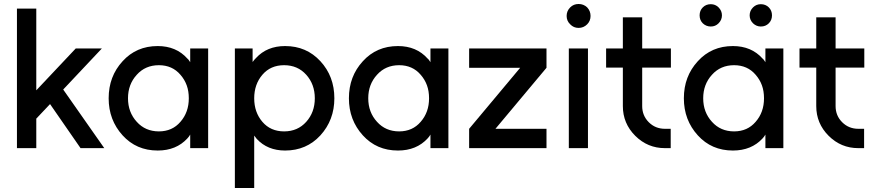

<svg xmlns="http://www.w3.org/2000/svg" viewBox="-20 -743 4383 963"><path d="M65 0H162V-148L231 -221L384 0H503L297 -294L491 -500H360L162 -290V-700H65Z M934 -500V-431Q931 -435 928 -440Q925 -445 920 -449Q864 -512 771 -512Q664 -512 595 -436Q525 -360 525 -250Q525 -141 595 -64Q664 12 771 12Q864 12 920 -49Q924 -53 927.5 -58Q931 -63 934 -68V0H1024V-500ZM777 -416Q844 -416 885 -368Q906 -344 916.5 -315Q927 -286 927 -250Q927 -215 916.5 -185.5Q906 -156 885 -132Q844 -84 777 -84Q709 -84 666 -132Q622 -180 622 -250Q622 -320 666 -368Q709 -416 777 -416Z M1247 -500V-432Q1251 -438 1255.5 -443Q1260 -448 1264 -452Q1319 -512 1410 -512Q1517 -512 1587 -436Q1657 -360 1657 -250Q1657 -141 1587 -64Q1517 12 1410 12Q1322 12 1268 -46Q1265 -50 1261.5 -54.5Q1258 -59 1255 -63V200H1158V-500ZM1405 -84Q1473 -84 1516 -132Q1559 -180 1559 -250Q1559 -320 1516 -368Q1473 -416 1405 -416Q1337 -416 1296 -368Q1255 -320 1255 -250Q1255 -180 1296 -132Q1337 -84 1405 -84Z M2139 -500V-431Q2136 -435 2133 -440Q2130 -445 2125 -449Q2069 -512 1976 -512Q1869 -512 1800 -436Q1730 -360 1730 -250Q1730 -141 1800 -64Q1869 12 1976 12Q2069 12 2125 -49Q2129 -53 2132.5 -58Q2136 -63 2139 -68V0H2229V-500ZM1982 -416Q2049 -416 2090 -368Q2111 -344 2121.5 -315Q2132 -286 2132 -250Q2132 -215 2121.5 -185.5Q2111 -156 2090 -132Q2049 -84 1982 -84Q1914 -84 1871 -132Q1827 -180 1827 -250Q1827 -320 1871 -368Q1914 -416 1982 -416Z M2333 0H2721V-97H2465L2721 -403V-500H2333V-403H2589L2333 -97Z M2833 0H2929V-500H2833ZM2942 -663Q2942 -688 2925 -706Q2907 -723 2882 -723Q2857 -723 2840 -706Q2822 -688 2822 -663Q2822 -638 2840 -621Q2857 -603 2882 -603Q2907 -603 2925 -621Q2942 -638 2942 -663Z M3104 -656V-500H3020V-404H3104V-211Q3104 -124 3166 -62Q3228 0 3315 0H3344V-97H3315Q3267 -97 3234 -130Q3201 -163 3201 -211V-404H3345V-500H3201V-656Z M3545 -722Q3521 -722 3505 -706Q3489 -690 3489 -666Q3489 -642 3505 -626Q3522 -610 3545 -610Q3568 -610 3584 -626Q3601 -643 3601 -666Q3601 -689 3584 -706Q3568 -722 3545 -722ZM3796 -722Q3773 -722 3757 -706Q3740 -689 3740 -666Q3740 -643 3757 -626Q3774 -610 3796 -610Q3820 -610 3836 -626Q3852 -642 3852 -666Q3852 -690 3836 -706Q3820 -722 3796 -722ZM3819 -500V-431Q3816 -435 3813 -440Q3810 -445 3805 -449Q3749 -512 3656 -512Q3549 -512 3480 -436Q3410 -360 3410 -250Q3410 -141 3480 -64Q3549 12 3656 12Q3749 12 3805 -49Q3809 -53 3812.5 -58Q3816 -63 3819 -68V0H3909V-500ZM3662 -416Q3729 -416 3770 -368Q3791 -344 3801.5 -315Q3812 -286 3812 -250Q3812 -215 3801.5 -185.5Q3791 -156 3770 -132Q3729 -84 3662 -84Q3594 -84 3551 -132Q3507 -180 3507 -250Q3507 -320 3551 -368Q3594 -416 3662 -416Z M4074 -656V-500H3990V-404H4074V-211Q4074 -124 4136 -62Q4198 0 4285 0H4314V-97H4285Q4237 -97 4204 -130Q4171 -163 4171 -211V-404H4315V-500H4171V-656Z"/></svg>

Font: Unageo
Style: Medium
Weight: 500
Designer: Richard Sepsi
Foundry: Richard Sepsi
Version: Version 2.000